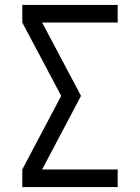

<svg xmlns="http://www.w3.org/2000/svg" viewBox="-20 -755 565 775"><path d="M455 0H70V-71L227 -368L70 -664V-735H455V-664H150L307 -368L150 -71H455Z"/></svg>

Font: Iosevka Pride
Style: Regular
Weight: 400
Monospace: yes
Designer: Belleve Invis
Foundry: Belleve Invis
Version: Version 30.3.1; ttfautohint (v1.8.4)